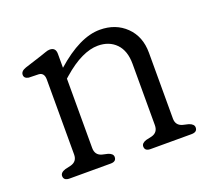

<svg xmlns="http://www.w3.org/2000/svg" viewBox="-89 -591 782 705"><g transform="rotate(-20 302.0 -238.0)"><path d="M187.5 -445V-390.5Q283.5 -475.5 361.5 -475.5Q423.5 -475.5 463.2 -436.8Q503 -398 503 -334.5V-77Q503 -50 529 -43L550.5 -38Q570.5 -31.5 570.5 -18Q570.5 0 547.5 0H387.5Q365.5 0 365.5 -18Q365.5 -31 384.5 -37L407 -42Q432.5 -49 432.5 -77V-316.5Q432.5 -368 405.8 -395.5Q379 -423 335 -423Q305 -423 270.2 -406.5Q235.5 -390 196 -355.5L187.5 -348V-77Q187.5 -49 213 -42L235 -37Q254 -31 254 -18Q254 0 232 0H71.5Q48.5 0 48.5 -18Q48.5 -31.5 69 -38L91 -43Q117 -50 117 -77V-370.5Q117 -396.5 96 -398.5L57 -399.5Q39.5 -402.5 39.5 -416.5Q39.5 -431 60 -438L125.5 -459Q136.5 -462.5 146.5 -466.2Q156.5 -470 164 -470Q187.5 -470 187.5 -445Z"/></g></svg>

Font: Fraunces 9pt S100 Light
Style: Regular
Weight: 300
Version: Version 1.000; ttfautohint (v1.8.3)